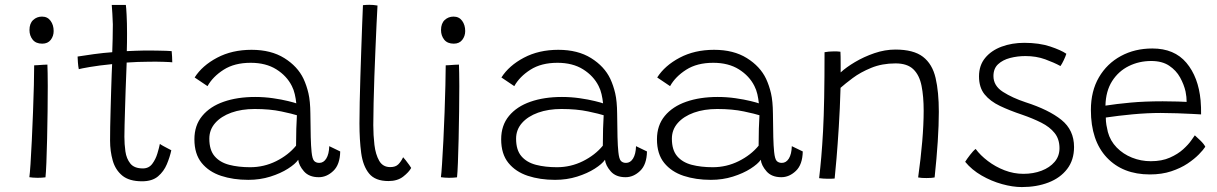

<svg xmlns="http://www.w3.org/2000/svg" viewBox="-20 -736 5060 798"><path d="M155.5 -554.5Q129 -554.5 115.8 -571.2Q102.5 -588 102.5 -611Q102.5 -638.5 117.8 -652.8Q133 -667 154.5 -667Q177.5 -667 190.2 -649.5Q203 -632 203 -607Q203 -586 190.8 -570.2Q178.5 -554.5 155.5 -554.5ZM169 1Q162 2 153 2.5Q144 3 136 3Q125.5 3 117 2.2Q108.5 1.5 102 0.5Q104 -12.5 106.8 -54Q109.5 -95.5 112.2 -152.2Q115 -209 117.2 -269.5Q119.5 -330 120.8 -382Q122 -434 122 -464.5Q125.5 -464.5 136.8 -465.2Q148 -466 159.8 -466.8Q171.5 -467.5 177 -467.5Q177.5 -455 178 -431.8Q178.5 -408.5 178.5 -378.5Q178.5 -331.5 177.8 -273.5Q177 -215.5 175.8 -159.2Q174.5 -103 172.8 -59.8Q171 -16.5 169 1Z M692 -111.5Q686 -83.5 673.5 -53.5Q661 -23.5 636.8 -3Q612.5 17.5 570.5 17.5Q517 17.5 488.2 -6.2Q459.5 -30 448.5 -68.8Q437.5 -107.5 437.5 -151.5Q437.5 -174 438 -209Q438.5 -244 439.8 -283.8Q441 -323.5 442 -361Q443 -398.5 444.2 -427.5Q445.5 -456.5 446 -469.5Q390.5 -464 353 -457.5Q315.5 -451 307.5 -448.5Q305 -460 303.8 -477Q302.5 -494 302.5 -501Q330 -505.5 370.2 -511Q410.5 -516.5 446.5 -519Q447.5 -543.5 448.2 -574.5Q449 -605.5 449 -634.5Q448.5 -657.5 447 -678.8Q445.5 -700 444.5 -715.5H503Q504.5 -707 506.2 -674.5Q508 -642 508 -596.5Q508 -581 507.8 -559Q507.5 -537 507 -523.5Q521.5 -524 543.5 -525Q565.5 -526 579 -526Q604 -526 628.8 -525.8Q653.5 -525.5 671.5 -524.8Q689.5 -524 693.5 -523.5Q694.5 -516.5 695.2 -500.8Q696 -485 696 -477Q690.5 -478 660.5 -479Q630.5 -480 600.5 -479.5Q578.5 -479.5 552.5 -478.5Q526.5 -477.5 506.5 -476Q506 -461.5 504.8 -431.2Q503.5 -401 502.2 -363.2Q501 -325.5 499.8 -287.2Q498.5 -249 497.8 -217Q497 -185 497 -167.5Q497 -137 501.2 -106.8Q505.5 -76.5 521.8 -56.2Q538 -36 574 -36Q598.5 -36 612.8 -55Q627 -74 634.2 -98.2Q641.5 -122.5 644.5 -138Q648 -135 658.5 -129.2Q669 -123.5 679.2 -118.2Q689.5 -113 692 -111.5Z M1012 11.5Q949.5 11.5 898.8 -5.2Q848 -22 818 -59Q788 -96 788 -157Q788 -215 820.5 -254.2Q853 -293.5 909.8 -313.2Q966.5 -333 1040.5 -333Q1078 -333 1114.5 -327.8Q1151 -322.5 1177.2 -316Q1203.5 -309.5 1211.5 -306.5Q1209.5 -326 1205.2 -344.5Q1201 -363 1193 -378.5Q1172 -420.5 1128.5 -447.8Q1085 -475 1022 -475Q954.5 -475 909.5 -446.2Q864.5 -417.5 842.5 -378L789 -414Q820.5 -463.5 882.5 -496.2Q944.5 -529 1025.5 -529Q1106.5 -529 1161.8 -494.5Q1217 -460 1241.5 -408.5Q1254.5 -380.5 1262 -348Q1269.5 -315.5 1270 -264Q1270.5 -204.5 1271.5 -166.2Q1272.5 -128 1275 -104.5Q1278 -75 1285.8 -67Q1293.5 -59 1307 -59Q1325 -59 1336.2 -77.2Q1347.5 -95.5 1348.5 -128.5L1394 -106.5Q1393 -52 1365.5 -25.8Q1338 0.5 1305 0.5Q1264.5 0.5 1243.2 -24Q1222 -48.5 1219.5 -72Q1207.5 -54.5 1177 -35Q1146.5 -15.5 1103.8 -2Q1061 11.5 1012 11.5ZM1020 -41Q1077 -41 1127.8 -66.2Q1178.5 -91.5 1210.5 -130.5Q1210.5 -171 1211.5 -200.8Q1212.5 -230.5 1214 -257Q1197.5 -262.5 1149.5 -272.8Q1101.5 -283 1038.5 -283Q984 -283 941.5 -267.8Q899 -252.5 874.5 -224.8Q850 -197 850 -159.5Q850 -112.5 872 -86.8Q894 -61 932.5 -51Q971 -41 1020 -41Z M1689 -38Q1679.5 -20.5 1655.8 -2Q1632 16.5 1594.5 16.5Q1539.5 16.5 1514 -14.8Q1488.5 -46 1481.2 -100.2Q1474 -154.5 1474 -223Q1474 -259.5 1475 -309.8Q1476 -360 1477.8 -416.5Q1479.5 -473 1481.5 -528.8Q1483.5 -584.5 1485.2 -632.8Q1487 -681 1488.5 -714.5Q1503.5 -716 1515 -716Q1532.5 -716 1549 -713Q1547 -682.5 1545 -635.2Q1543 -588 1540.5 -532.2Q1538 -476.5 1536 -418.8Q1534 -361 1532.8 -308.2Q1531.5 -255.5 1531.5 -216Q1531.5 -174 1536.2 -134Q1541 -94 1556 -67.8Q1571 -41.5 1602 -41.5Q1624 -41.5 1635.5 -53Q1647 -64.5 1655.5 -82.5Q1659 -79 1666.5 -69.5Q1674 -60 1680.8 -50.5Q1687.5 -41 1689 -38Z M1866 -554.5Q1839.5 -554.5 1826.2 -571.2Q1813 -588 1813 -611Q1813 -638.5 1828.2 -652.8Q1843.5 -667 1865 -667Q1888 -667 1900.8 -649.5Q1913.5 -632 1913.5 -607Q1913.5 -586 1901.2 -570.2Q1889 -554.5 1866 -554.5ZM1879.5 1Q1872.5 2 1863.5 2.5Q1854.5 3 1846.5 3Q1836 3 1827.5 2.2Q1819 1.5 1812.5 0.5Q1814.5 -12.5 1817.2 -54Q1820 -95.5 1822.8 -152.2Q1825.5 -209 1827.8 -269.5Q1830 -330 1831.2 -382Q1832.5 -434 1832.5 -464.5Q1836 -464.5 1847.2 -465.2Q1858.5 -466 1870.2 -466.8Q1882 -467.5 1887.5 -467.5Q1888 -455 1888.5 -431.8Q1889 -408.5 1889 -378.5Q1889 -331.5 1888.2 -273.5Q1887.5 -215.5 1886.2 -159.2Q1885 -103 1883.2 -59.8Q1881.5 -16.5 1879.5 1Z M2287 11.5Q2224.5 11.5 2173.8 -5.2Q2123 -22 2093 -59Q2063 -96 2063 -157Q2063 -215 2095.5 -254.2Q2128 -293.5 2184.8 -313.2Q2241.5 -333 2315.5 -333Q2353 -333 2389.5 -327.8Q2426 -322.5 2452.2 -316Q2478.5 -309.5 2486.5 -306.5Q2484.5 -326 2480.2 -344.5Q2476 -363 2468 -378.5Q2447 -420.5 2403.5 -447.8Q2360 -475 2297 -475Q2229.5 -475 2184.5 -446.2Q2139.5 -417.5 2117.5 -378L2064 -414Q2095.5 -463.5 2157.5 -496.2Q2219.5 -529 2300.5 -529Q2381.5 -529 2436.8 -494.5Q2492 -460 2516.5 -408.5Q2529.5 -380.5 2537 -348Q2544.5 -315.5 2545 -264Q2545.5 -204.5 2546.5 -166.2Q2547.5 -128 2550 -104.5Q2553 -75 2560.8 -67Q2568.5 -59 2582 -59Q2600 -59 2611.2 -77.2Q2622.5 -95.5 2623.5 -128.5L2669 -106.5Q2668 -52 2640.5 -25.8Q2613 0.5 2580 0.5Q2539.5 0.5 2518.2 -24Q2497 -48.5 2494.5 -72Q2482.5 -54.5 2452 -35Q2421.5 -15.5 2378.8 -2Q2336 11.5 2287 11.5ZM2295 -41Q2352 -41 2402.8 -66.2Q2453.5 -91.5 2485.5 -130.5Q2485.5 -171 2486.5 -200.8Q2487.5 -230.5 2489 -257Q2472.5 -262.5 2424.5 -272.8Q2376.5 -283 2313.5 -283Q2259 -283 2216.5 -267.8Q2174 -252.5 2149.5 -224.8Q2125 -197 2125 -159.5Q2125 -112.5 2147 -86.8Q2169 -61 2207.5 -51Q2246 -41 2295 -41Z M2934.5 11.5Q2872 11.5 2821.2 -5.2Q2770.5 -22 2740.5 -59Q2710.5 -96 2710.5 -157Q2710.5 -215 2743 -254.2Q2775.5 -293.5 2832.2 -313.2Q2889 -333 2963 -333Q3000.5 -333 3037 -327.8Q3073.5 -322.5 3099.8 -316Q3126 -309.5 3134 -306.5Q3132 -326 3127.8 -344.5Q3123.5 -363 3115.5 -378.5Q3094.5 -420.5 3051 -447.8Q3007.5 -475 2944.5 -475Q2877 -475 2832 -446.2Q2787 -417.5 2765 -378L2711.5 -414Q2743 -463.5 2805 -496.2Q2867 -529 2948 -529Q3029 -529 3084.2 -494.5Q3139.5 -460 3164 -408.5Q3177 -380.5 3184.5 -348Q3192 -315.5 3192.5 -264Q3193 -204.5 3194 -166.2Q3195 -128 3197.5 -104.5Q3200.5 -75 3208.2 -67Q3216 -59 3229.5 -59Q3247.5 -59 3258.8 -77.2Q3270 -95.5 3271 -128.5L3316.5 -106.5Q3315.5 -52 3288 -25.8Q3260.5 0.5 3227.5 0.5Q3187 0.5 3165.8 -24Q3144.5 -48.5 3142 -72Q3130 -54.5 3099.5 -35Q3069 -15.5 3026.2 -2Q2983.5 11.5 2934.5 11.5ZM2942.5 -41Q2999.5 -41 3050.2 -66.2Q3101 -91.5 3133 -130.5Q3133 -171 3134 -200.8Q3135 -230.5 3136.5 -257Q3120 -262.5 3072 -272.8Q3024 -283 2961 -283Q2906.5 -283 2864 -267.8Q2821.5 -252.5 2797 -224.8Q2772.5 -197 2772.5 -159.5Q2772.5 -112.5 2794.5 -86.8Q2816.5 -61 2855 -51Q2893.5 -41 2942.5 -41Z M3449 6Q3443 6.5 3435.5 6.8Q3428 7 3420.5 7Q3411.5 7 3401.2 6.2Q3391 5.5 3384.5 4.5Q3389.5 -37.5 3393.5 -84.2Q3397.5 -131 3400.8 -190.8Q3404 -250.5 3405.5 -330.5Q3407 -410.5 3407 -519Q3414.5 -520.5 3424.8 -521.5Q3435 -522.5 3447 -522.5Q3453.5 -522.5 3460.8 -522.2Q3468 -522 3473 -521Q3473.5 -515 3473.8 -499.8Q3474 -484.5 3474 -466.8Q3474 -449 3474 -435Q3496.5 -456 3533.5 -478Q3570.5 -500 3614.2 -515Q3658 -530 3701.5 -530Q3777 -530 3816 -500Q3855 -470 3868.5 -412.2Q3882 -354.5 3882 -271Q3882 -217 3877.5 -147.5Q3873 -78 3864.5 1.5Q3853.5 4 3830.5 4Q3821 4 3812 3.5Q3803 3 3796 1.5Q3807 -77 3813 -147.8Q3819 -218.5 3819 -276Q3819 -335 3810.2 -379.2Q3801.5 -423.5 3776.2 -448Q3751 -472.5 3702 -472.5Q3646 -472.5 3601 -454Q3556 -435.5 3524 -411.5Q3492 -387.5 3473.5 -371Q3471 -283 3466.2 -208Q3461.5 -133 3456.8 -77.8Q3452 -22.5 3449 6Z M4227 41.5Q4189 41.5 4144.8 29.2Q4100.5 17 4059.8 -6.5Q4019 -30 3991.5 -63.5Q3998.5 -75 4011.8 -92.2Q4025 -109.5 4035 -117Q4054.5 -90.5 4085.8 -66.8Q4117 -43 4155.2 -28.2Q4193.5 -13.5 4233.5 -13.5Q4275 -13.5 4309 -26.5Q4343 -39.5 4363.2 -63.2Q4383.5 -87 4383.5 -120Q4383.5 -158 4363.2 -183.2Q4343 -208.5 4307.8 -226.2Q4272.5 -244 4227.5 -259.5Q4176.5 -276.5 4136 -295.8Q4095.5 -315 4072.2 -343.8Q4049 -372.5 4049 -418.5Q4049 -464.5 4074.8 -495.5Q4100.5 -526.5 4143.2 -542.2Q4186 -558 4237 -558Q4299 -558 4344.8 -542.8Q4390.5 -527.5 4412 -512.5Q4408.5 -501 4401.2 -485.8Q4394 -470.5 4387.5 -461.5Q4361 -476 4324 -489.5Q4287 -503 4242 -503Q4208.5 -503 4178 -495Q4147.5 -487 4128.2 -469Q4109 -451 4109 -420Q4109 -379.5 4148.5 -354.2Q4188 -329 4242.5 -311Q4339 -280 4391.5 -237.8Q4444 -195.5 4444 -125Q4444 -71 4415.5 -33.8Q4387 3.5 4337.8 22.5Q4288.5 41.5 4227 41.5Z M4989.5 -126Q4981.5 -113.5 4963 -94.5Q4944.5 -75.5 4915.8 -56.2Q4887 -37 4847.8 -24Q4808.5 -11 4759 -11Q4646.5 -11 4580.2 -81.2Q4514 -151.5 4514 -279Q4514 -357.5 4547.5 -414.8Q4581 -472 4638.8 -503.2Q4696.5 -534.5 4769.5 -534.5Q4861 -534.5 4911 -475Q4961 -415.5 4970 -318.5Q4972.5 -289.5 4972 -260.5Q4964 -261 4936.2 -262.5Q4908.5 -264 4872.5 -265.2Q4836.5 -266.5 4804 -266.5Q4748.5 -266.5 4687.2 -260.8Q4626 -255 4576 -247.5Q4576 -231.5 4578.5 -216.5Q4581 -201.5 4584.5 -187.5Q4594.5 -150.5 4621.2 -123Q4648 -95.5 4685 -80.8Q4722 -66 4763 -66Q4809 -66 4842.2 -80.8Q4875.5 -95.5 4897.5 -115.5Q4919.5 -135.5 4931.2 -152.5Q4943 -169.5 4946 -173.5Q4952.5 -168 4968.5 -152.5Q4984.5 -137 4989.5 -126ZM4574.5 -297Q4619 -304 4678.2 -309.5Q4737.5 -315 4812.5 -315Q4851 -315 4876.2 -314Q4901.5 -313 4912 -312.5Q4912 -333 4907.5 -355.5Q4901 -384.5 4884.8 -414Q4868.5 -443.5 4839.2 -463Q4810 -482.5 4765 -482.5Q4714 -482.5 4671.2 -461.2Q4628.5 -440 4602.2 -398.8Q4576 -357.5 4574.5 -297Z"/></svg>

Font: Grandstander ExtraLight
Style: Regular
Weight: 200
Designer: Tyler Finck
Foundry: Etcetera Type Co
Version: Version 1.200; ttfautohint (v1.8.3)